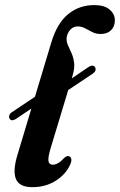

<svg xmlns="http://www.w3.org/2000/svg" viewBox="-20 -744 483 774"><path d="M18.5 -266Q15 -272.5 18 -280Q21 -287.5 28.5 -292L121 -354L187 -573.5Q210.5 -651 255 -687.2Q299.5 -723.5 360 -723.5Q401.5 -723.5 422.2 -705.2Q443 -687 443 -662.5Q443 -637 427.5 -622Q412 -607 386 -607Q367.5 -607 352.5 -614.5Q337.5 -622 323.2 -629.8Q309 -637.5 293.5 -637.5Q275.5 -637.5 263.2 -624Q251 -610.5 248.5 -591Q247.5 -576 254.2 -561.2Q261 -546.5 268.5 -529.5Q276 -512.5 278.8 -490.5Q281.5 -468.5 272.5 -439L269.5 -428L337 -474Q355.5 -485.5 363.5 -472.5Q370.5 -458 353 -446.5L255 -381L185 -149.5Q172.5 -108 175.5 -94Q178.5 -80 192.5 -80Q214.5 -80 239.5 -108Q250.5 -117.5 259 -114Q266 -111.5 267.5 -102Q269 -92.5 261.5 -77.5Q243 -39 202.8 -14.2Q162.5 10.5 111 10.5Q57 10.5 44 -23Q31 -56.5 50.5 -120L106.5 -306.5L43.5 -264Q25.5 -253.5 18.5 -266Z"/></svg>

Font: Fraunces 72pt Soft SemiBold
Style: Italic
Weight: 600
Italic angle: -16°
Version: Version 1.000;[b76b70a41]